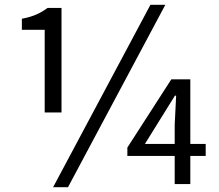

<svg xmlns="http://www.w3.org/2000/svg" viewBox="-20 -766 913 799"><path d="M166 -298H236V-733H178C148 -711 119 -697 71 -688V-642H166ZM201 13H263L668 -746H606ZM707 0H772V-117H836V-167H772V-436H693L510 -152V-117H707ZM707 -167H583L652 -278L708 -368H713L707 -247Z"/></svg>

Font: Noto Sans KR
Style: Regular
Weight: 400
Designer: Ryoko NISHIZUKA 西塚涼子 (kana, bopomofo & ideographs); Paul D. Hunt (Latin, Greek & Cyrillic); Sandoll Communications 산돌커뮤니
Foundry: Adobe
Version: Version 2.004;hotconv 1.0.118;makeotfexe 2.5.65603